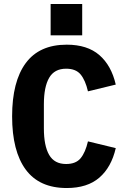

<svg xmlns="http://www.w3.org/2000/svg" viewBox="-20 -935 640 967"><path d="M41 -349Q41 -524 109.5 -617Q178 -710 316 -710Q420 -710 480.5 -657.5Q541 -605 563 -509L423 -475Q410 -531 386 -560Q362 -589 313 -589Q254 -589 227.5 -543Q201 -497 201 -410V-288Q201 -201 227.5 -155Q254 -109 313 -109Q362 -109 386 -138Q410 -167 423 -223L563 -189Q541 -93 480.5 -40.5Q420 12 316 12Q178 12 109.5 -81Q41 -174 41 -349ZM394 -915V-757H235V-915Z"/></svg>

Font: iA Writer Quattro V
Style: Regular
Weight: 400
Designer: Mike Abbink, Paul van der Laan, Pieter van Rosmalen, Oliver Reichenstein
Foundry: Information Architects Inc.
Version: Version 2.000